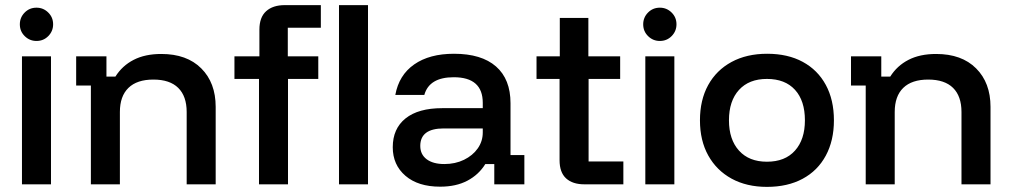

<svg xmlns="http://www.w3.org/2000/svg" viewBox="-20 -720 3948 750"><path d="M65.8 0V-500H179.2V0ZM122.5 -560Q95.8 -560 76.7 -578.8Q57.5 -597.5 57.5 -625Q57.5 -651.7 76.2 -670.8Q95 -690 122.5 -690Q149.2 -690 168.3 -671.2Q187.5 -652.5 187.5 -625Q187.5 -598.3 168.8 -579.2Q150 -560 122.5 -560Z M335 0V-385.8H277.5V-500H395.8V-420.8H430.8Q457.5 -463.3 502.1 -486.2Q546.7 -509.2 610 -509.2Q710 -509.2 766.2 -452.9Q822.5 -396.7 822.5 -302.5V0H709.2V-282.5Q709.2 -344.2 676.2 -376.7Q643.3 -409.2 579.2 -409.2Q515 -409.2 481.7 -376.7Q448.3 -344.2 448.3 -282.5V0Z M991.7 0V-411.7H895.8V-500H993.3V-604.2Q993.3 -652.5 1019.6 -676.2Q1045.8 -700 1092.5 -700H1233.3V-611.7H1104.2V-500H1223.3V-411.7H1105V0ZM1304.2 0V-700H1417.5V0Z M1699.2 9.2Q1613.3 9.2 1563.8 -33.3Q1514.2 -75.8 1514.2 -145Q1514.2 -217.5 1564.2 -257.5Q1614.2 -297.5 1707.5 -297.5H1865.8V-318.3Q1865.8 -418.3 1752.5 -418.3Q1656.7 -418.3 1637.5 -349.2H1524.2Q1538.3 -426.7 1597.9 -468.3Q1657.5 -510 1753.3 -510Q1860.8 -510 1917.5 -460.4Q1974.2 -410.8 1974.2 -316.7V-114.2H2028.3V0H1910.8V-79.2H1875.8Q1850 -37.5 1805.8 -14.2Q1761.7 9.2 1699.2 9.2ZM1715.8 -79.2Q1758.3 -79.2 1792.5 -95.8Q1826.7 -112.5 1846.3 -140.4Q1865.8 -168.3 1865.8 -202.5V-218.3H1713.3Q1621.7 -218.3 1621.7 -150Q1621.7 -116.7 1646.7 -97.9Q1671.7 -79.2 1715.8 -79.2Z M2262.5 0Q2216.7 0 2191.2 -23.3Q2165.8 -46.7 2165.8 -94.2V-411.7H2075.8V-500H2166.7V-650H2278.3V-500H2402.5V-411.7H2279.2V-89.2H2415V0Z M2500.8 0V-500H2614.2V0ZM2557.5 -560Q2530.8 -560 2511.7 -578.8Q2492.5 -597.5 2492.5 -625Q2492.5 -651.7 2511.2 -670.8Q2530 -690 2557.5 -690Q2584.2 -690 2603.3 -671.2Q2622.5 -652.5 2622.5 -625Q2622.5 -598.3 2603.8 -579.2Q2585 -560 2557.5 -560Z M2975.8 10Q2896.7 10 2837.9 -22.1Q2779.2 -54.2 2746.7 -112.5Q2714.2 -170.8 2714.2 -250Q2714.2 -329.2 2746.2 -387.5Q2778.3 -445.8 2837.5 -477.9Q2896.7 -510 2976.7 -510Q3057.5 -510 3115.8 -478.3Q3174.2 -446.7 3205.8 -388.3Q3237.5 -330 3237.5 -250Q3237.5 -170.8 3205.8 -112.1Q3174.2 -53.3 3115.4 -21.7Q3056.7 10 2975.8 10ZM2975.8 -88.3Q3046.7 -88.3 3085.4 -131.7Q3124.2 -175 3124.2 -250Q3124.2 -326.7 3085.4 -369.2Q3046.7 -411.7 2975.8 -411.7Q2905.8 -411.7 2866.7 -368.8Q2827.5 -325.8 2827.5 -250Q2827.5 -175 2866.7 -131.7Q2905.8 -88.3 2975.8 -88.3Z M3361.7 0V-385.8H3304.2V-500H3422.5V-420.8H3457.5Q3484.2 -463.3 3528.8 -486.2Q3573.3 -509.2 3636.7 -509.2Q3736.7 -509.2 3792.9 -452.9Q3849.2 -396.7 3849.2 -302.5V0H3735.8V-282.5Q3735.8 -344.2 3702.9 -376.7Q3670 -409.2 3605.8 -409.2Q3541.7 -409.2 3508.3 -376.7Q3475 -344.2 3475 -282.5V0Z"/></svg>

Font: Funnel Display Light Medium
Style: Regular
Weight: 500
Version: Version 1.000